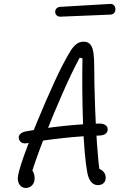

<svg xmlns="http://www.w3.org/2000/svg" viewBox="-20 -944 660 979"><path d="M72 -48Q78.5 -88.5 120 -198.2Q161.5 -308 214.2 -429.2Q267 -550.5 301.5 -616.5Q325.5 -662.5 340.5 -685.8Q355.5 -709 371 -720.2Q386.5 -731.5 406.5 -731.5Q429 -731.5 440.8 -717Q452.5 -702.5 456.5 -674.8Q460.5 -647 460.5 -600Q460.5 -525.5 464.5 -406.5Q468 -303.5 474.5 -210.8Q481 -118 489 -64.5L464.5 -89.5Q491 -84.5 505 -71Q519 -57.5 519 -38Q519 -25.5 513.5 -16.8Q508 -8 499 -4Q490 0 479.5 0Q458 0 444.2 -17Q430.5 -34 425 -64.5Q409 -153 403.2 -321.2Q397.5 -489.5 400.5 -646.5L386.5 -650Q348.5 -580.5 299.8 -470.2Q251 -360 207.2 -247.2Q163.5 -134.5 140 -58.5L117 -89.5Q136.5 -89.5 146.5 -72.5Q156.5 -55.5 156.5 -36Q156.5 -19 150 -7.8Q143.5 3.5 133.2 9Q123 14.5 112 14.5Q99 14.5 88.8 7Q78.5 -0.5 73.8 -14.5Q69 -28.5 72 -48ZM75.5 -240.5Q74.5 -253 84.5 -262Q94.5 -271 114.5 -274.5Q204.5 -291 299.8 -301.2Q395 -311.5 483 -314Q498 -314.5 508 -311Q518 -307.5 523.2 -301.2Q528.5 -295 529 -286.5Q530 -277.5 525.8 -270.2Q521.5 -263 512.2 -258.2Q503 -253.5 489 -253Q398.5 -250.5 302.5 -240.2Q206.5 -230 116 -213.5Q104 -211.5 95 -214.8Q86 -218 81.2 -225Q76.5 -232 75.5 -240.5ZM261.5 -882.5Q261 -893.5 268 -900.8Q275 -908 286 -909L541.5 -924Q552.5 -925 560.2 -917.8Q568 -910.5 568.5 -898.5Q569 -886 562 -878Q555 -870 544 -869.5L288.5 -859Q277.5 -858.5 269.8 -865Q262 -871.5 261.5 -882.5Z"/></svg>

Font: Monaspace Radon Var
Style: Regular
Weight: 400
Designer: Riley Cran and the Lettermatic Team
Version: Version 1.000 (Monaspace Radon Var)